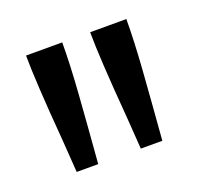

<svg xmlns="http://www.w3.org/2000/svg" viewBox="-61 -822 412 394"><g transform="rotate(-20 144.5 -625.0)"><path d="M41 -566Q30 -701 30 -755H109Q109 -709 104.5 -645.5Q100 -582 93 -495H46ZM181 -566Q170 -701 170 -755H249Q249 -709 244.5 -645.5Q240 -582 233 -495H186Z"/></g></svg>

Font: Enriqueta
Style: Regular
Weight: 400
Designer: Viviana Monsalve, Gustavo Ibarra
Foundry: 72Puntos
Version: Version 2.000